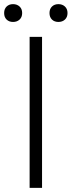

<svg xmlns="http://www.w3.org/2000/svg" viewBox="-37 -907 346 927"><path d="M106 -729H166V0H106ZM26 -801Q7 -801 -5 -812.5Q-17 -824 -17 -844Q-17 -864 -5 -875.5Q7 -887 26 -887Q45 -887 57.5 -875.5Q70 -864 70 -844Q70 -824 57.5 -812.5Q45 -801 26 -801ZM245 -801Q226 -801 214 -812.5Q202 -824 202 -844Q202 -864 214 -875.5Q226 -887 245 -887Q264 -887 276.5 -875.5Q289 -864 289 -844Q289 -824 276.5 -812.5Q264 -801 245 -801Z"/></svg>

Font: Kinto Sans Light
Style: Regular
Weight: 300
Designer: Authors: Ryoko NISHIZUKA  (kana & ideographs); Paul D. Hunt (Latin, Greek & Cyrillic); Wenlong ZHANG  (bopomofo); Sandol
Foundry: Adobe Systems Incorporated, ookami Inc.
Version: Version 0.001